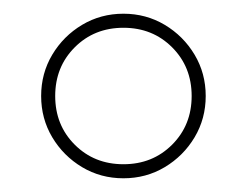

<svg xmlns="http://www.w3.org/2000/svg" viewBox="-20 -820 360 280"><path d="M40 -680Q40 -713 56.2 -740.2Q72.5 -767.5 99.8 -783.8Q127 -800 160 -800Q193 -800 220.2 -783.8Q247.5 -767.5 263.8 -740.2Q280 -713 280 -680Q280 -647 263.8 -619.8Q247.5 -592.5 220.2 -576.2Q193 -560 160 -560Q127 -560 99.8 -576.2Q72.5 -592.5 56.2 -619.8Q40 -647 40 -680ZM60.5 -680Q60.5 -637.5 89 -609Q117.5 -580.5 160 -580.5Q202.5 -580.5 231 -609Q259.5 -637.5 259.5 -680Q259.5 -722.5 231 -751Q202.5 -779.5 160 -779.5Q117.5 -779.5 89 -751Q60.5 -722.5 60.5 -680Z"/></svg>

Font: Bodoni* 72pt
Style: Bold
Weight: 700
Version: Version 2.3